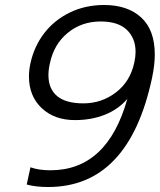

<svg xmlns="http://www.w3.org/2000/svg" viewBox="-20 -734 640 769"><path d="M87 5 102 -64Q135 -52 182 -52Q410 -52 490 -338Q454 -296 400 -274.5Q346 -253 280 -253Q198 -253 147 -301Q96 -349 96 -428Q96 -453 102 -481Q117 -549 157.5 -601.5Q198 -654 260 -684Q322 -714 397 -714Q491 -714 545.5 -664Q600 -614 600 -515Q600 -475 589 -422Q496 15 173 15Q122 15 87 5ZM518 -484Q523 -507 523 -526Q523 -581 488 -614.5Q453 -648 383 -648Q307 -648 251.5 -602.5Q196 -557 180 -481Q174 -456 174 -433Q174 -378 209 -349Q244 -320 314 -320Q387 -320 444.5 -364Q502 -408 518 -484Z"/></svg>

Font: Prompt Light
Style: Italic
Weight: 300
Italic angle: -12°
Designer: Katatrad Team
Foundry: CadsonDemak
Version: Version 1.000